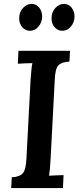

<svg xmlns="http://www.w3.org/2000/svg" viewBox="-20 -959 407 979"><path d="M337 -700 334 -645Q294 -643 277.5 -625.5Q261 -608 259 -549L238 -149Q235 -91 230 -63Q247 -64 269 -65Q291 -66 304 -66L301 0H37L40 -55Q81 -57 97 -76.5Q113 -96 115 -154L136 -553Q138 -578 140 -601Q142 -624 145 -637Q128 -637 106 -636Q84 -635 71 -634L74 -700ZM298 -802Q274 -802 258 -821Q242 -840 243 -867Q243 -897 262 -918Q281 -939 306 -939Q330 -939 345 -920Q360 -901 360 -874Q359 -844 341 -823Q323 -802 298 -802ZM133 -802Q109 -802 93 -821Q77 -840 78 -867Q78 -897 97 -918Q116 -939 141 -939Q165 -939 180 -920Q195 -901 195 -874Q194 -844 176 -823Q158 -802 133 -802Z"/></svg>

Font: Lora SemiBold
Style: Italic
Weight: 600
Italic angle: -3°
Designer: Olga Karpushina, Alexei Vanyashin (Cyrillic)
Foundry: Cyreal
Version: Version 3.011; ttfautohint (v1.8.4.7-5d5b)